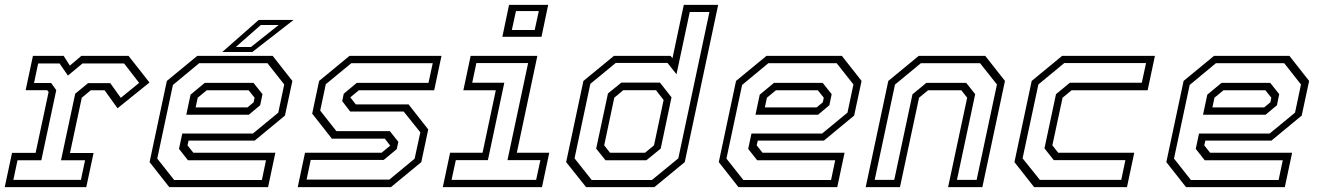

<svg xmlns="http://www.w3.org/2000/svg" viewBox="-22 -770 5426 790"><path d="M-2.5 0 27.5 -141H124.5L178 -391.5L172 -399H83.5L113.5 -540H240L265.5 -500L312.5 -540H507L593 -430.5L461.5 -324.5L408.5 -398.5H351.5L314.5 -368L266 -140.5H363L333 0ZM33 -30H311L328 -110.5H229L287.5 -384.5L340.5 -428H431.5L475 -367.5L550.5 -429L488.5 -509H317.5L257.5 -459L223 -509H135L118 -428.5H188.5L209.5 -399L148 -110.5H50Z M1100 -540 1181 -437 1150.5 -294.5 1026 -191.5H754L749.5 -172L773.5 -141.5H1111L1081 0H674.5L593.5 -103L664.5 -437L789.5 -540ZM1021 -429 1058 -382.5 1048.5 -337 1002 -298H744.5L762 -380.5L820.5 -429ZM1078.5 -510H797.5L689.5 -420.5L625 -117.5L694.5 -29.5H1055.5L1072.5 -110.5H751.5L714.5 -157.5L728 -220.5H1018.5L1123 -306.5L1147.5 -422.5ZM1001 -398.5H828.5L791.5 -368L783 -328H996L1021.5 -349L1025.5 -368ZM892.5 -556 1042.5 -688H1186L1016 -556ZM948 -576.5H1010.5L1124.5 -667H1051Z M1203 0 1233 -141.5H1548L1585 -172L1584.5 -169.5L1561.5 -199.5H1343.5L1262.5 -302.5L1291 -437L1416 -540H1794.5L1764.5 -398.5H1454.5L1417.5 -368L1418 -371L1442 -340.5H1659L1740 -237.5L1711.5 -103L1586.5 0ZM1239.5 -31H1580L1684 -117L1707.5 -225.5L1639 -311H1419L1386 -354L1392.5 -384.5L1446 -429H1741L1758.5 -510H1423.5L1318.5 -423.5L1295.5 -315L1362 -230.5H1582L1617 -186.5L1610.5 -156.5L1557 -112H1256.5Z M2045 -618.5 2072.5 -750H2233.5L2206 -618.5ZM2084 -646.5H2178L2195 -724.5H2101ZM1800 0 1830 -141.5H1963.5L2018 -398.5H1884.5L1914.5 -540H2189L2104.5 -141.5H2238L2208 0ZM1836 -30H2184L2201.5 -111H2066L2151 -510.5H1938L1921 -429.5H2053L1985.5 -111H1853.5Z M2670.5 0H2389.5L2307.5 -103L2378.5 -437L2504 -540H2737L2745 -530.5L2791.5 -750H2933L2795.5 -103ZM2637.5 -110.5H2469.5L2431 -158.5L2479.5 -385.5L2534.5 -430H2693.5L2741 -369.5L2696.5 -158.5ZM2632 -141.5 2669 -172 2708.5 -358.5 2677 -399H2542.5L2505.5 -368L2464 -172L2488 -141.5ZM2660.5 -29.5 2769 -118.5 2897 -720.5H2816L2761.5 -464.5L2724.5 -511H2511.5L2407 -425L2342 -118.5L2412.5 -29.5Z M3442 -540 3523 -437 3492.5 -294.5 3368 -191.5H3096L3091.5 -172L3115.5 -141.5H3453L3423 0H3016.5L2935.5 -103L3006.5 -437L3131.5 -540ZM3363 -429 3400 -382.5 3390.5 -337 3344 -298H3086.5L3104 -380.5L3162.5 -429ZM3420.5 -510H3139.5L3031.5 -420.5L2967 -117.5L3036.5 -29.5H3397.5L3414.5 -110.5H3093.5L3056.5 -157.5L3070 -220.5H3360.5L3465 -306.5L3489.5 -422.5ZM3343 -398.5H3170.5L3133.5 -368L3125 -328H3338L3363.5 -349L3367.5 -368Z M3540 0 3633 -437 3758 -540H4032L4113 -437L4020 0H3879L3957.5 -368L3933.5 -398.5H3796.5L3759.5 -368L3681 0ZM3577 -30H3657.5L3732.5 -382L3789.5 -429H3953.5L3990.5 -382.5L3915.5 -30H3996.5L4080 -422.5L4010.5 -510H3767L3660.5 -422Z M4233 0 4152 -103 4223 -437 4348 -540H4730L4700 -398.5H4387L4350 -368L4308 -172L4332 -141.5H4645L4615 0ZM4256.5 -30H4591.5L4608.5 -111H4314L4275.5 -159.5L4323 -382.5L4380 -429.5H4676L4693.5 -510.5H4357L4250.5 -422.5L4185.5 -118.5Z M5283.5 -540 5364.5 -437 5334 -294.5 5209.5 -191.5H4937.5L4933 -172L4957 -141.5H5294.5L5264.5 0H4858L4777 -103L4848 -437L4973 -540ZM5204.5 -429 5241.5 -382.5 5232 -337 5185.5 -298H4928L4945.5 -380.5L5004 -429ZM5262 -510H4981L4873 -420.5L4808.5 -117.5L4878 -29.5H5239L5256 -110.5H4935L4898 -157.5L4911.5 -220.5H5202L5306.5 -306.5L5331 -422.5ZM5184.5 -398.5H5012L4975 -368L4966.5 -328H5179.5L5205 -349L5209 -368Z"/></svg>

Font: Tourney Thin Light
Style: Italic
Weight: 300
Italic angle: -12°
Version: Version 1.015